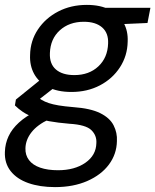

<svg xmlns="http://www.w3.org/2000/svg" viewBox="-49 -533 635 785"><path d="M176 232Q114 232 67 215.5Q20 199 -5.5 166.5Q-31 134 -29 88Q-28 54 -14 24Q0 -6 28.5 -32Q57 -58 100 -79L151 -45Q104 -23 80 7.5Q56 38 55 73Q54 101 69.5 121.5Q85 142 115.5 152.5Q146 163 188 163Q256 163 300 132.5Q344 102 345 52Q347 21 324.5 -1Q302 -23 235 -27Q187 -31 151.5 -37.5Q116 -44 89.5 -53.5Q63 -63 44.5 -75.5Q26 -88 12 -102L16 -126L125 -214L190 -188L77 -100L96 -142Q109 -132 121.5 -124.5Q134 -117 150.5 -111.5Q167 -106 191 -102Q215 -98 251 -95Q321 -90 360.5 -70.5Q400 -51 415.5 -20.5Q431 10 429 44Q428 97 396.5 139.5Q365 182 308 207Q251 232 176 232ZM243 -157Q186 -157 147.5 -177Q109 -197 90.5 -231Q72 -265 74 -308Q75 -366 106 -412.5Q137 -459 189 -486Q241 -513 306 -513Q362 -513 400 -493Q438 -473 456.5 -439.5Q475 -406 473 -363Q472 -305 441.5 -258Q411 -211 359.5 -184Q308 -157 243 -157ZM255 -226Q315 -226 353 -261.5Q391 -297 393 -355Q395 -398 368.5 -421Q342 -444 294 -444Q234 -444 195.5 -409Q157 -374 155 -316Q153 -272 179.5 -249Q206 -226 255 -226ZM373 -431 360 -501H566L554 -439Z"/></svg>

Font: DM Sans 17pt
Style: Italic
Weight: 400
Italic angle: -10°
Version: Version 4.004;gftools[0.9.30]